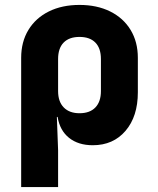

<svg xmlns="http://www.w3.org/2000/svg" viewBox="-20 -580 640 780"><path d="M66 180V-345Q66 -410 95.5 -458.5Q125 -507 178.5 -533.5Q232 -560 303 -560Q374 -560 427.5 -533.5Q481 -507 510.5 -458.5Q540 -410 540 -345V-205Q540 -107 490 -48.5Q440 10 357 10Q298 10 260.5 -20Q223 -50 214 -105H211L216 30V180ZM303 -120Q345 -120 367.5 -143.5Q390 -167 390 -210V-340Q390 -384 367.5 -407Q345 -430 303 -430Q261 -430 238.5 -407Q216 -384 216 -340V-210Q216 -167 239 -143.5Q262 -120 303 -120Z"/></svg>

Font: JetBrains Mono NL ExtraBold
Style: Regular
Weight: 800
Designer: Philipp Nurullin, Konstantin Bulenkov
Foundry: JetBrains
Version: Version 2.304; ttfautohint (v1.8.4.7-5d5b)